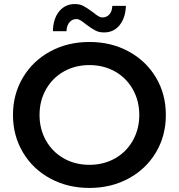

<svg xmlns="http://www.w3.org/2000/svg" viewBox="-20 -917 882 947"><path d="M44 -350Q44 -452 93 -534.5Q142 -617 228 -663.5Q314 -710 421 -710Q528 -710 614 -663.5Q700 -617 749 -535Q798 -453 798 -350Q798 -247 749 -165Q700 -83 614 -36.5Q528 10 421 10Q314 10 228 -36.5Q142 -83 93 -165.5Q44 -248 44 -350ZM667 -350Q667 -420 635 -476.5Q603 -533 547 -564.5Q491 -596 421 -596Q351 -596 295 -564.5Q239 -533 207 -476.5Q175 -420 175 -350Q175 -280 207 -223.5Q239 -167 295 -135.5Q351 -104 421 -104Q491 -104 547 -135.5Q603 -167 635 -223.5Q667 -280 667 -350ZM404 -797Q388 -810 377.5 -816.5Q367 -823 357 -823Q336 -823 322.5 -807Q309 -791 308 -763H241Q242 -824 271.5 -860.5Q301 -897 349 -897Q374 -897 392.5 -887Q411 -877 438 -857Q454 -844 464.5 -837.5Q475 -831 485 -831Q506 -831 519.5 -846Q533 -861 534 -888H601Q599 -829 570 -793Q541 -757 493 -757Q468 -757 449.5 -767Q431 -777 404 -797Z"/></svg>

Font: APTA Sans SemiBold
Style: Bold
Weight: 600
Version: Version 7.200